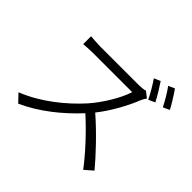

<svg xmlns="http://www.w3.org/2000/svg" viewBox="-195 -1098 1391 1391"><g transform="rotate(45 500.0 -402.5)"><path d="M755 -811 706 -790C733 -751 768 -692 787 -651L837 -674C817 -714 780 -774 755 -811ZM866 -846 818 -825C846 -787 879 -731 901 -687L950 -710C931 -747 893 -809 866 -846ZM774 -651 729 -686C714 -681 689 -678 659 -678H267C236 -678 180 -683 169 -684V-603C178 -604 232 -608 267 -608H666C640 -523 565 -401 497 -324C392 -207 245 -88 84 -25L141 35C292 -33 426 -143 534 -260C637 -168 746 -48 813 41L875 -13C809 -93 687 -223 581 -314C652 -403 717 -523 751 -611C756 -623 768 -643 774 -651Z"/></g></svg>

Font: Source Han Sans JP Normal
Style: Regular
Weight: 350
Designer: Ryoko NISHIZUKA 西塚涼子 (kana, bopomofo & ideographs); Paul D. Hunt (Latin, Greek & Cyrillic); Sandoll Communications 산돌커뮤니
Foundry: Adobe
Version: Version 2.002;hotconv 1.0.116;makeotfexe 2.5.65601